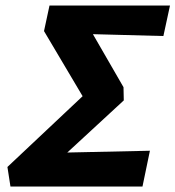

<svg xmlns="http://www.w3.org/2000/svg" viewBox="-20 -678 638 698"><path d="M18 0 7 -71 330 -375 306 -285 140 -565 160 -658H598L574 -547L234 -556L283 -614L429 -361L430 -313L145 -50L109 -121L525 -130L498 0Z"/></svg>

Font: Ysabeau Office ExtraBold
Style: Italic
Weight: 800
Italic angle: -12°
Designer: Christian Thalmann (Catharsis Fonts)
Version: Version 2.001;gftools[0.9.30]; featfreeze: tnum,lnum,ss02